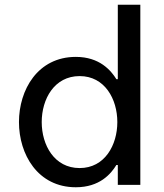

<svg xmlns="http://www.w3.org/2000/svg" viewBox="-20 -780 692 810"><path d="M300 10C400 10 448 -46 471 -84H477V0H572V-760H477V-446H471C448 -483 400 -540 300 -540C139 -540 60 -401 60 -265C60 -129 139 10 300 10ZM316 -71C209 -71 156 -168 156 -265C156 -362 209 -459 316 -459C422 -459 475 -362 475 -265C475 -168 422 -71 316 -71Z"/></svg>

Font: Be Vietnam Pro
Style: Regular
Weight: 400
Designer: Lam Bao, Tony Le, Vietanh Nguyen
Foundry: Yellow Type Foundry
Version: Version 1.002